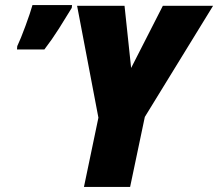

<svg xmlns="http://www.w3.org/2000/svg" viewBox="-20 -737 860 757"><path d="M155 -542Q185 -581 212.5 -624.5Q240 -668 263 -706L264 -717H108Q100 -688 80.5 -635Q61 -582 48 -555L47 -542ZM493 0 551 -276 820 -714H622L497 -469L471 -714H284L368 -273L311 0Z"/></svg>

Font: Noto Sans Display SemiCondensed Black
Style: Italic
Weight: 900
Width: 4
Designer: Monotype Design team
Foundry: Monotype Imaging Inc.
Version: 1.000